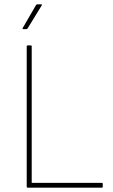

<svg xmlns="http://www.w3.org/2000/svg" viewBox="-20 -864 522 884"><path d="M107 0Q103 0 103 -4V-651Q103 -655 107 -655H122Q126 -655 126 -651V-22H450Q453 -22 453 -18V-4Q453 0 450 0ZM87 -730Q85 -730 84 -731.5Q83 -733 84 -734L146 -841Q149 -844 152 -844H170Q172 -844 173 -843Q174 -842 172 -839L107 -733Q105 -730 101 -730Z"/></svg>

Font: Sofia Sans Thin
Style: Regular
Weight: 250
Designer: Botio Nikoltchev, Ani Petrova
Foundry: lettersoup
Version: Version 4.101